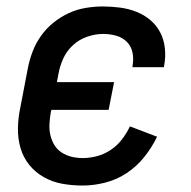

<svg xmlns="http://www.w3.org/2000/svg" viewBox="-20 -562 590 594"><path d="M236 12Q203 12 172.5 6.5Q142 1 115.5 -14Q89 -29 70.5 -52Q52 -75 43.5 -104Q35 -133 35.5 -165Q36 -197 43 -230L66 -350Q71 -376 80.5 -401.5Q90 -427 106.5 -450.5Q123 -474 145.5 -492Q168 -510 193 -521.5Q218 -533 245 -537.5Q272 -542 298 -542Q325 -542 351.5 -538.5Q378 -535 402 -525.5Q426 -516 445 -500Q464 -484 475.5 -462Q487 -440 490 -413.5Q493 -387 488 -360L487 -354H390V-358Q394 -379 390 -399Q386 -419 372.5 -432.5Q359 -446 339.5 -451.5Q320 -457 299 -457Q275 -457 250 -448.5Q225 -440 205.5 -422Q186 -404 175.5 -380.5Q165 -357 161 -334L156 -308H333L316 -222H139L137 -214Q134 -196 133 -178Q132 -160 136 -143.5Q140 -127 148.5 -113Q157 -99 171 -90Q185 -81 201.5 -77Q218 -73 236 -73Q258 -73 280.5 -79Q303 -85 323 -98.5Q343 -112 357.5 -131Q372 -150 382 -171L466 -139Q450 -106 426.5 -76.5Q403 -47 372 -26.5Q341 -6 305.5 3Q270 12 236 12Z"/></svg>

Font: Lode Dark
Style: Bold Italic
Weight: 700
Italic angle: -11°
Monospace: yes
Designer: Belleve Invis
Foundry: Belleve Invis
Version: Version 29.2.0; ttfautohint (v1.8.3)